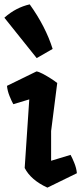

<svg xmlns="http://www.w3.org/2000/svg" viewBox="-42 -843 372 879"><path d="M199 -619 126 -577 -22 -762Q5 -786 34 -801Q63 -816 94 -823Q130 -773 156.5 -721.5Q183 -670 199 -619ZM281 -134Q288 -122 298 -97.5Q308 -73 310 -50L175 16Q99 -19 71 -74L92 -388L19 -366Q12 -378 2 -402.5Q-8 -427 -10 -450L125 -516Q135 -515 154 -505Q173 -495 191.5 -483Q210 -471 220 -463L192 -243V-107Z"/></svg>

Font: Langar
Style: Regular
Weight: 400
Designer: Alessia Mazzarella
Foundry: Typeland
Version: Version 1.001; ttfautohint (v1.8.3)